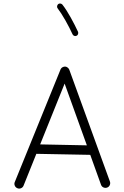

<svg xmlns="http://www.w3.org/2000/svg" viewBox="-20 -1053 712 1104"><path d="M79.1 28.8Q68.8 24.4 64.7 13.7Q60.5 2.9 65.4 -7.3L328.1 -653.8Q333 -664.6 344.5 -668.5Q356 -672.4 366.2 -666.5Q375 -661.1 378.4 -652.3L611.8 -9.8Q615.7 0.5 611.3 11Q606.9 21.5 596.2 25.4Q585.9 29.3 575.4 24.9Q564.9 20.5 561 9.8L499 -162.6L189 -168.5L115.2 15.1Q110.8 25.4 100.1 29.5Q89.4 33.7 79.1 28.8ZM351.6 -572.3 210.9 -222.7 479.5 -217.3ZM314.5 -1029.3Q319.8 -1033.7 327.1 -1032.7Q334.5 -1031.7 338.9 -1026.4Q361.8 -997.1 386.5 -952.6Q411.1 -908.2 428.7 -870.1Q431.2 -863.8 428.7 -856.7Q426.3 -849.6 419.9 -847.2Q413.6 -844.2 406.7 -846.9Q399.9 -849.6 397 -856Q380.4 -892.6 356 -935.8Q331.5 -979 311.5 -1004.9Q307.1 -1010.3 308.3 -1017.6Q309.6 -1024.9 314.5 -1029.3Z"/></svg>

Font: Mikhak-DS1-FD Light
Style: Regular
Weight: 300
Designer: Amin Abedi
Version: Version 3.2